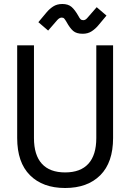

<svg xmlns="http://www.w3.org/2000/svg" viewBox="-20 -927 652 961"><path d="M150 -700V-236Q150 -151 189.5 -107.5Q229 -64 306 -64Q383 -64 422.5 -107.5Q462 -151 462 -236V-700H546V-236Q546 -114 482 -50Q418 14 306 14Q194 14 130 -50Q66 -114 66 -236V-700ZM373 -846Q378 -836 383 -831Q388 -826 397 -826Q407 -826 416 -836L464 -891L513 -849L472 -800Q458 -783 439 -770.5Q420 -758 394 -758Q363 -758 346.5 -772Q330 -786 313 -817Q306 -829 301.5 -834Q297 -839 289 -839Q278 -839 267 -827L221 -774L172 -816L213 -865Q227 -882 246 -894.5Q265 -907 292 -907Q321 -907 338 -892.5Q355 -878 373 -846Z"/></svg>

Font: Space Mono
Style: Regular
Weight: 400
Monospace: yes
Designer: Colophon Foundry / Benjamin Critton
Foundry: Colophon Foundry
Version: Version 1.000;PS 1.003;hotconv 1.0.81;makeotf.lib2.5.63406